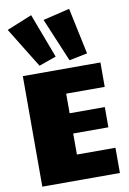

<svg xmlns="http://www.w3.org/2000/svg" viewBox="-110 -1112 792 1177"><g transform="rotate(-10 286.5 -523.5)"><path d="M55 0V-688H538V-536H298V-414H517V-288H298V-157H538V0ZM167 -733 13 -983 170 -1047 274 -771ZM354 -734 240 -1005 406 -1045 467 -757Z"/></g></svg>

Font: Paytone One
Style: Regular
Weight: 400
Designer: Vernon Adams
Foundry: Vernon Adams
Version: Version 1.002; ttfautohint (v1.8.4.7-5d5b);gftools[0.9.23]